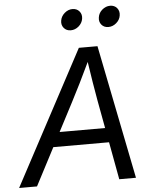

<svg xmlns="http://www.w3.org/2000/svg" viewBox="-91 -989 814 1039"><g transform="rotate(-5 315.5 -469.5)"><path d="M-29.8 0 358.4 -727.5H459.5L605 0H514.2L433.6 -437Q426.3 -478.5 416.7 -535.9Q407.2 -593.3 393.6 -684.6H417.5Q374.5 -594.2 346.2 -536.9Q317.9 -479.5 295.4 -437L67.4 0ZM141.1 -204.1 154.3 -282.7H514.6L501.5 -204.1ZM527.8 -825.7Q503.9 -825.7 490.2 -842.3Q476.6 -858.9 480.5 -882.3Q483.9 -906.2 503.4 -922.9Q522.9 -939.5 546.4 -939.5Q570.3 -939.5 584 -922.9Q597.7 -906.2 593.8 -882.3Q590.3 -858.9 570.8 -842.3Q551.3 -825.7 527.8 -825.7ZM323.2 -825.7Q299.8 -825.7 285.9 -842.3Q272 -858.9 275.9 -882.3Q279.8 -906.2 299.3 -922.9Q318.8 -939.5 341.8 -939.5Q365.7 -939.5 379.6 -922.9Q393.6 -906.2 389.6 -882.3Q385.7 -858.9 366.5 -842.3Q347.2 -825.7 323.2 -825.7Z"/></g></svg>

Font: Inter 28pt
Style: Italic
Weight: 400
Italic angle: -9.3988°
Designer: Rasmus Andersson
Foundry: rsms
Version: Version 4.001;git-66647c0bb